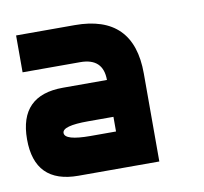

<svg xmlns="http://www.w3.org/2000/svg" viewBox="-75 -458 548 516"><g transform="rotate(-10 199.5 -200.0)"><path d="M0 -400.4Q0 -375 0 -299.8Q94.7 -299.8 157.2 -299.8Q219.7 -299.8 219.7 -240.2Q219.7 -179.7 219.7 -89.8Q219.7 0 219.7 0Q252.9 0 320.3 0Q320.3 -39.1 320.3 -119.1Q320.3 -200.2 320.3 -240.2Q320.3 -400.4 160.2 -400.4Q0 -400.4 0 -400.4ZM219.7 -99.6Q219.7 -75.2 219.7 0Q219.7 0 99.6 0Q-19.5 0 -19.5 -120.1Q-19.5 -240.2 99.6 -240.2Q219.7 -240.2 219.7 -240.2Q219.7 -207 219.7 -139.6Q219.7 -139.6 150.4 -139.6Q80.1 -139.6 80.1 -120.1Q80.1 -99.6 150.4 -99.6Q219.7 -99.6 219.7 -99.6Z"/></g></svg>

Font: Encounter VC
Style: Regular
Weight: 400
Designer: Silver Alicorn
Version: Version 1.0